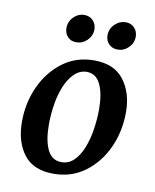

<svg xmlns="http://www.w3.org/2000/svg" viewBox="-72 -648 581 718"><g transform="rotate(10 218.0 -289.5)"><path d="M179 13Q103 13 66.5 -34.5Q30 -82 30 -159Q30 -231 58.5 -293Q87 -355 138 -393Q189 -431 257 -431Q333 -431 370 -382.5Q407 -334 407 -260Q407 -188 379 -126Q351 -64 299.5 -25.5Q248 13 179 13ZM199 -35Q227 -34 247.5 -53.5Q268 -73 281 -105.5Q294 -138 300 -177Q306 -216 306 -254Q306 -312 289.5 -347.5Q273 -383 238 -384Q211 -384 190.5 -364.5Q170 -345 156.5 -312.5Q143 -280 137 -241.5Q131 -203 131 -165Q131 -106 147.5 -71Q164 -36 199 -35ZM335 -486Q315 -486 302 -499Q289 -512 289 -532Q289 -557 307 -574.5Q325 -592 349 -592Q368 -592 381 -578.5Q394 -565 394 -545Q394 -521 376.5 -503.5Q359 -486 335 -486ZM178 -486Q158 -486 145.5 -499Q133 -512 133 -532Q133 -557 150.5 -574.5Q168 -592 191 -592Q211 -592 224 -578.5Q237 -565 237 -545Q237 -521 219.5 -503.5Q202 -486 178 -486Z"/></g></svg>

Font: Yrsa Medium
Style: Italic
Weight: 500
Italic angle: -7.10001°
Designer: Anna Giedrys (Yrsa+Rasa design), David Brezina (Yrsa art-direction, Rasa art-direction, design)
Foundry: Rosetta Type Foundry
Version: Version 2.004